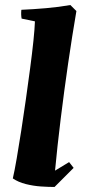

<svg xmlns="http://www.w3.org/2000/svg" viewBox="-20 -732 339 764"><path d="M197 12Q173 12 143 10Q113 8 83 0.5Q53 -7 31 -22Q38 -52 46.5 -101.5Q55 -151 64.5 -212Q74 -273 83 -337Q92 -401 100 -461Q108 -521 113 -569.5Q118 -618 119 -647L66 -658Q63 -675 65 -693Q112 -695 163.5 -699.5Q215 -704 260 -712L284 -688Q267 -589 251 -479Q235 -369 221.5 -259Q208 -149 199 -53L255 -87L273 -64Z"/></svg>

Font: Labrada ExtraBold
Style: Italic
Weight: 800
Italic angle: -7°
Designer: Mercedes Jáuregui
Foundry: Omnibus-Type Team
Version: Version 1.000; ttfautohint (v1.8.4.7-5d5b)